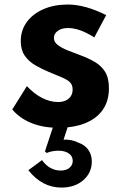

<svg xmlns="http://www.w3.org/2000/svg" viewBox="-20 -547 552 846"><path d="M235.5 16Q170.5 16 119.2 -4.5Q68 -25 34 -64.5L98.5 -167.5Q130.5 -133.5 165.5 -115.5Q200.5 -97.5 235.5 -97.5Q255 -97.5 269.2 -104Q283.5 -110.5 291.8 -122.8Q300 -135 300 -152.5Q300 -172.5 288.8 -184Q277.5 -195.5 254.5 -205.2Q231.5 -215 195 -230Q164 -243 135.5 -259.5Q107 -276 89.2 -301.5Q71.5 -327 71.5 -366Q71.5 -413.5 98 -449.8Q124.5 -486 171.2 -506.5Q218 -527 279 -527Q317 -527 358.8 -515.5Q400.5 -504 448 -480.5L395.5 -382Q331 -423.5 280 -423.5Q251.5 -423.5 234.5 -411Q217.5 -398.5 217.5 -379.5Q217.5 -361.5 235.2 -348.2Q253 -335 278.8 -324.8Q304.5 -314.5 328 -306Q366.5 -292 396.2 -275Q426 -258 443 -230.8Q460 -203.5 460 -158Q460 -102.5 433.2 -63.8Q406.5 -25 356.2 -4.5Q306 16 235.5 16ZM250.5 279.5Q208 279.5 171.5 260.2Q135 241 105 203L165 158.5Q198.5 204.5 247.5 204.5Q271.5 204.5 286 192.5Q300.5 180.5 300.5 161.5Q300.5 141 283 129Q265.5 117 237 117Q223 117 208.5 120Q194 123 186.5 127L178 120.5L217.5 0H282.5L260 68.5Q278 67.5 294.5 70.8Q311 74 324 81Q352.5 90.5 368.5 112.2Q384.5 134 384.5 164.5Q384.5 214.5 347 247Q309.5 279.5 250.5 279.5Z"/></svg>

Font: Spartan Thin
Style: Bold
Weight: 700
Version: Version 1.004